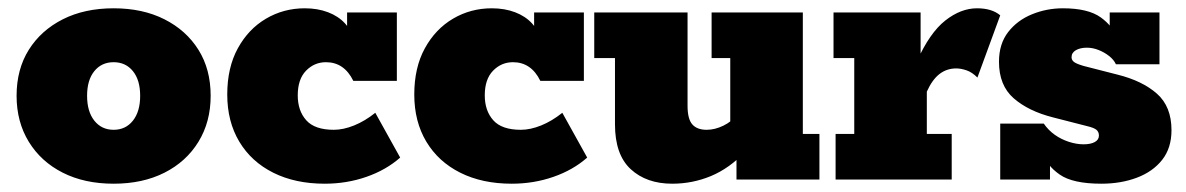

<svg xmlns="http://www.w3.org/2000/svg" viewBox="-20 -433 2860 463"><path d="M254 10Q184 10 131.5 -16.5Q79 -43 49.5 -91Q20 -139 20 -202Q20 -266 49.5 -313Q79 -360 131.5 -386.5Q184 -413 254 -413Q324 -413 376.5 -386.5Q429 -360 458.5 -313Q488 -266 488 -202Q488 -139 458.5 -91Q429 -43 376.5 -16.5Q324 10 254 10ZM254 -120Q283 -120 300.5 -142Q318 -164 318 -202Q318 -240 300.5 -261.5Q283 -283 254 -283Q225 -283 207.5 -261.5Q190 -240 190 -202Q190 -164 207.5 -142Q225 -120 254 -120Z M763 10Q692 10 639 -16.5Q586 -43 557 -91.5Q528 -140 528 -205Q528 -270 553.5 -316.5Q579 -363 621.5 -388Q664 -413 715 -413Q746 -413 771 -403.5Q796 -394 812 -376.5Q828 -359 831 -336H817V-403H937V-238H832Q810 -283 766 -283Q738 -283 718 -262.5Q698 -242 698 -203Q698 -166 718.5 -143Q739 -120 785 -120Q808 -120 834 -130.5Q860 -141 885 -161L945 -53Q911 -23 863.5 -6.5Q816 10 763 10Z M1214 10Q1143 10 1090 -16.5Q1037 -43 1008 -91.5Q979 -140 979 -205Q979 -270 1004.5 -316.5Q1030 -363 1072.5 -388Q1115 -413 1166 -413Q1197 -413 1222 -403.5Q1247 -394 1263 -376.5Q1279 -359 1282 -336H1268V-403H1388V-238H1283Q1261 -283 1217 -283Q1189 -283 1169 -262.5Q1149 -242 1149 -203Q1149 -166 1169.5 -143Q1190 -120 1236 -120Q1259 -120 1285 -130.5Q1311 -141 1336 -161L1396 -53Q1362 -23 1314.5 -6.5Q1267 10 1214 10Z M1601 10Q1539 10 1501 -25Q1463 -60 1463 -133V-293H1413V-403H1638V-178Q1638 -146 1649.5 -133Q1661 -120 1684 -120Q1704 -120 1724.5 -130Q1745 -140 1758 -157L1741 -120V-293H1696V-403H1916V-110H1956V0H1756V-67L1778 -68Q1739 -27 1694.5 -8.5Q1650 10 1601 10Z M1995 0V-110H2040V-293H1990V-403H2200V-268L2191 -285Q2222 -354 2259.5 -383.5Q2297 -413 2336 -413Q2372 -413 2392 -396L2337 -246Q2324 -259 2310.5 -263.5Q2297 -268 2286 -268Q2263 -268 2245.5 -254.5Q2228 -241 2215 -212V-110H2275V0Z M2636 10Q2567 10 2535.5 -12Q2504 -34 2496 -62L2512 -70V0H2392V-135H2497Q2508 -119 2523.5 -108Q2539 -97 2557.5 -91Q2576 -85 2593 -85Q2610 -85 2620 -90.5Q2630 -96 2630 -106Q2630 -115 2624 -120Q2618 -125 2601 -129L2519 -150Q2460 -165 2424.5 -196Q2389 -227 2389 -284Q2389 -327 2411 -355.5Q2433 -384 2468.5 -398.5Q2504 -413 2543 -413Q2604 -413 2634.5 -391Q2665 -369 2672 -341L2656 -343V-403H2776V-278H2671Q2666 -289 2654.5 -298Q2643 -307 2629 -312.5Q2615 -318 2601 -318Q2585 -318 2574.5 -312Q2564 -306 2564 -295Q2564 -288 2570 -283.5Q2576 -279 2593 -274L2675 -253Q2735 -238 2770 -207Q2805 -176 2805 -119Q2805 -76 2782.5 -47.5Q2760 -19 2721.5 -4.5Q2683 10 2636 10Z"/></svg>

Font: Rokkitt SemiBold Black
Style: Regular
Weight: 900
Version: Version 3.103